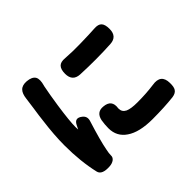

<svg xmlns="http://www.w3.org/2000/svg" viewBox="-173 -1015 1293 1293"><g transform="rotate(-45 474.0 -368.5)"><path d="M117 -6Q88 -131 88 -283Q88 -382 104 -503Q108 -542 118 -607Q124 -650 126 -666Q128 -680 129 -688Q134 -732 153 -751Q173 -772 214 -769Q261 -765 276 -739Q289 -715 275 -666Q274 -665 274 -663Q261 -599 247 -505Q228 -375 228 -317Q228 -298 229 -294Q232 -301 239 -314Q242 -321 244 -324Q267 -369 309 -336Q338 -314 326 -277Q281 -134 268 -63Q262 -35 262 -17Q262 -16 262 -15Q263 5 245 18Q229 29 206 31Q127 37 117 -6ZM633 11Q508 11 443 -34Q379 -77 379 -156Q379 -191 385 -227Q398 -290 458 -284Q532 -278 521 -205Q521 -203 521 -200Q521 -169 551 -154Q580 -141 641 -141Q724 -141 797 -151Q887 -166 888 -79Q889 -41 878 -24Q866 -4 833 1Q745 11 633 11ZM500 -547Q432 -551 432 -622Q432 -663 449.5 -681.5Q467 -700 507 -696Q577 -691 652 -693Q745 -695 786 -698Q826 -701 842 -683Q858 -666 858 -624Q858 -552 790 -548Q652 -540 500 -547Z"/></g></svg>

Font: GenSenRounded TW H
Style: Regular
Weight: 900
Version: Version 1.501;PS 1;hotconv 16.6.51;makeotf.lib2.5.65220